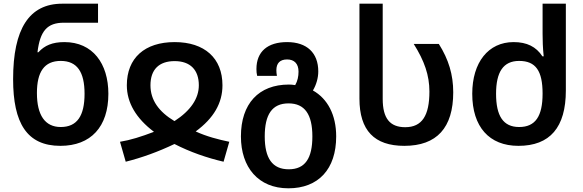

<svg xmlns="http://www.w3.org/2000/svg" viewBox="-20 -780 3159 1040"><path d="M307 10C472 10 567 -93 567 -272C567 -436 482 -552 329 -552C264 -552 222 -534 188 -497H183C197 -613 236 -657 326 -657H511V-760H317C138 -760 51 -624 51 -351C51 -113 126 10 307 10ZM309 -92C224 -92 180 -156 180 -276C180 -391 220 -450 309 -450C398 -450 438 -390 438 -272C438 -153 398 -92 309 -92Z M661 96C749 74 837 42 925 0C1011 44 1101 75 1191 96L1222 -12C1164 -24 1098 -41 1040 -68C1138 -140 1185 -222 1185 -318C1185 -465 1088 -552 926 -552C764 -552 667 -466 667 -318C667 -224 717 -139 814 -66C746 -40 686 -21 630 -12ZM925 -124C840 -175 795 -238 795 -318C795 -403 841 -449 926 -449C1011 -449 1057 -401 1057 -318C1057 -247 1013 -181 925 -124Z M1542 240C1705 240 1801 136 1801 -41C1801 -157 1755 -245 1675 -290C1694 -322 1704 -359 1704 -393C1704 -494 1642 -552 1535 -552C1430 -552 1369 -501 1369 -406C1369 -393 1370 -381 1373 -369H1480C1478 -380 1477 -390 1477 -400C1477 -437 1496 -458 1535 -458C1574 -458 1597 -435 1597 -392C1597 -367 1592 -341 1579 -319C1567 -321 1555 -322 1545 -322C1381 -322 1285 -218 1285 -41C1285 126 1379 240 1542 240ZM1544 137C1455 137 1414 77 1414 -41C1414 -160 1454 -220 1543 -220C1631 -220 1672 -160 1672 -41C1672 77 1633 137 1544 137Z M2170 10C2346 10 2435 -88 2435 -280C2435 -376 2410 -458 2357 -542H2221C2279 -450 2306 -372 2306 -284C2306 -154 2266 -91 2175 -91C2092 -91 2053 -139 2053 -244V-760H1927V-246C1927 -73 2008 10 2170 10Z M2788 10C2959 10 3045 -90 3045 -290V-760H2919V-597C2919 -564 2920 -523 2925 -475H2918C2884 -527 2834 -552 2762 -552C2625 -552 2538 -442 2538 -272C2538 -93 2630 10 2788 10ZM2792 -92C2705 -92 2667 -153 2667 -272C2667 -390 2706 -450 2792 -450C2882 -450 2919 -396 2919 -273C2919 -150 2880 -92 2792 -92Z"/></svg>

Font: Noto Sans Georgian Semi
Style: Regular
Weight: 600
Designer: Monotype Design Team
Foundry: Monotype Imaging Inc.
Version: Version 1.901